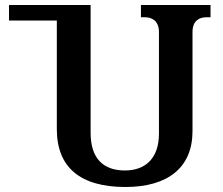

<svg xmlns="http://www.w3.org/2000/svg" viewBox="-20 -734 891 767"><path d="M821 -714H543V-665H560C584 -665 615 -653 615 -606V-200C615 -105 564 -53 479 -53C389 -53 342 -105 342 -203V-714H16V-652H207V-218C207 -66 300 13 481 13C651 13 749 -65 749 -210V-606C749 -653 778 -665 804 -665H821Z"/></svg>

Font: Noto Serif Georgian SemiBold
Style: Regular
Weight: 600
Designer: Monotype Design Team, Akaki Razmadze
Foundry: Google LLC
Version: Version 2.003